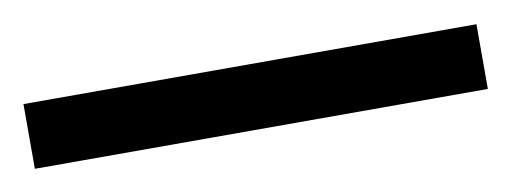

<svg xmlns="http://www.w3.org/2000/svg" viewBox="-27 -65 499 187"><g transform="rotate(-10 222.0 29.0)"><path d="M-2 61V-3H446V61Z"/></g></svg>

Font: Noto Sans Telugu UI
Style: Regular
Weight: 400
Designer: Jelle Bosma - Monotype Design Team
Foundry: Monotype Imaging Inc.
Version: Version 2.006